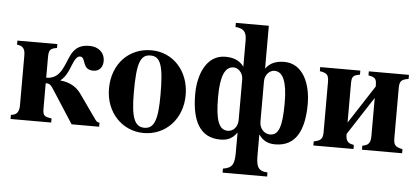

<svg xmlns="http://www.w3.org/2000/svg" viewBox="-56 -798 2449 1125"><g transform="rotate(5 1169.0 -235.5)"><path d="M257 -461H22V-437C56 -434 70 -417 70 -379V-84C70 -45 55 -27 22 -24V0H261V-24C214 -31 209 -37 209 -84V-227C232 -227 240 -219 254 -197L381 0H543V-24C532 -24 527 -27 518 -39L416 -183C388 -223 347 -245 294 -250V-252C318 -270 333 -299 343 -323C354 -347 368 -400 396 -400C434 -400 409 -324 480 -324C519 -324 536 -354 536 -385C536 -436 498 -467 446 -467C388 -467 361 -443 342 -409C310 -350 299 -259 209 -259V-376C209 -419 214 -432 257 -438Z M810 -473C678 -473 581 -374 581 -228C581 -86 681 14 806 14C935 14 1032 -88 1032 -229C1032 -371 936 -473 810 -473ZM807 -442C866 -442 885 -389 885 -218C885 -69 865 -17 807 -17C749 -17 728 -73 728 -218C728 -389 746 -442 807 -442Z M1354 -424C1328 -460 1290 -473 1245 -473C1134 -473 1087 -356 1087 -239C1087 -84 1136 13 1256 13C1295 13 1326 3 1354 -37V78C1354 148 1343 173 1287 181V205H1549V181C1488 178 1482 146 1482 79V-37C1510 3 1542 13 1580 13C1700 13 1749 -84 1749 -239C1749 -356 1702 -473 1591 -473C1546 -473 1508 -460 1482 -424V-676H1288V-652C1343 -648 1354 -621 1354 -577ZM1354 -111C1354 -71 1329 -42 1296 -42C1244 -42 1222 -96 1222 -234C1222 -357 1247 -415 1298 -415C1324 -415 1354 -389 1354 -349ZM1482 -350C1482 -390 1512 -416 1538 -416C1589 -416 1614 -357 1614 -234C1614 -96 1596 -42 1544 -42C1511 -42 1482 -71 1482 -111Z M2137 -84C2137 -47 2126 -29 2089 -24V0H2325V-24C2280 -33 2272 -45 2272 -87V-376C2272 -419 2281 -430 2325 -437V-461H2089V-437C2133 -430 2137 -419 2137 -376L1991 -151V-376C1991 -419 1995 -430 2039 -437V-461H1803V-437C1847 -430 1856 -419 1856 -376V-87C1856 -45 1848 -33 1803 -24V0H2039V-24C2002 -29 1991 -45 1991 -84L2137 -309Z"/></g></svg>

Font: XITS
Style: Bold
Weight: 700
Designer: MicroPress Inc., with final additions and corrections provided by Coen Hoffman, Elsevier (retired)
Version: Version 1.107